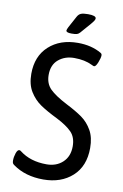

<svg xmlns="http://www.w3.org/2000/svg" viewBox="-95 -919 628 978"><g transform="rotate(10 218.5 -429.5)"><path d="M43 -41Q37 -45 34.5 -49.5Q32 -54 32 -64Q32 -82 38.5 -101.5Q45 -121 55 -121Q59 -121 61 -119Q63 -117 64 -117Q119 -74 203 -74Q254 -74 286.5 -104.5Q319 -135 319 -187Q319 -234 293 -260.5Q267 -287 216 -313Q159 -341 125.5 -364Q92 -387 69.5 -423.5Q47 -460 47 -515Q47 -606 104.5 -658.5Q162 -711 254 -711Q325 -711 376 -681Q383 -677 383 -669Q383 -656 373.5 -632Q364 -608 355 -608Q352 -608 342 -613Q304 -632 249 -632Q201 -632 168 -604.5Q135 -577 135 -525Q135 -480 162.5 -452.5Q190 -425 252 -393Q303 -367 334.5 -344.5Q366 -322 387 -285.5Q408 -249 408 -194Q408 -100 350 -47.5Q292 5 200 5Q107 5 43 -41ZM185 -763Q185 -768 192 -782L224 -841Q231 -854 242.5 -859Q254 -864 279 -864Q321 -864 321 -849Q321 -843 315.5 -835Q310 -827 303 -819L256 -765Q249 -757 240.5 -754.5Q232 -752 213 -752Q185 -752 185 -763Z"/></g></svg>

Font: Asap Condensed
Style: Regular
Weight: 400
Designer: Pablo Cosgaya
Foundry: Omnibus-Type
Version: Version 1.010; ttfautohint (v1.8)